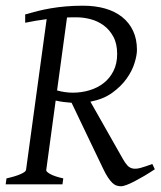

<svg xmlns="http://www.w3.org/2000/svg" viewBox="-20 -650 566 677"><path d="M251 -588.9H233.4Q224.6 -588.9 216.3 -588.4L181.2 -331.1Q195.3 -327.1 209.2 -325.2Q223.1 -323.2 236.8 -323.2Q267.6 -323.2 295.9 -331.8Q324.2 -340.3 345.7 -357.2Q367.2 -374 380.1 -399.7Q393.1 -425.3 393.1 -460Q393.1 -496.1 379.6 -520.8Q366.2 -545.4 345.5 -560.5Q324.7 -575.7 299.6 -582.3Q274.4 -588.9 251 -588.9ZM525.9 -53.2Q506.8 -40.5 488.3 -29.5Q469.7 -18.6 454.1 -10.5Q438.5 -2.4 426 2.2Q413.6 6.8 407.2 6.8Q398.9 6.8 391.4 4.4Q383.8 2 376.2 -5.1Q368.7 -12.2 360.4 -24.7Q352.1 -37.1 342.8 -57.1Q329.6 -84.5 319.3 -106Q309.1 -127.4 296.4 -153.8Q283.7 -180.2 271.5 -205.8Q259.3 -231.4 248.8 -253.4Q238.3 -275.4 232.4 -287.6Q218.3 -288.6 203.4 -290.5Q188.5 -292.5 176.3 -295.4L143.1 -50.8Q141.6 -44.9 157 -36.4Q172.4 -27.8 203.1 -21L200.2 0H0L2.9 -21Q33.7 -27.8 52.2 -35.9Q70.8 -43.9 71.8 -50.8L144.5 -582.5Q125.5 -580.1 106.7 -576.9Q87.9 -573.7 68.8 -569.8V-599.1Q90.8 -605.5 113 -611.1Q135.3 -616.7 159.7 -620.8Q184.1 -625 211.9 -627.4Q239.7 -629.9 272.9 -629.9Q315.9 -629.9 350.8 -619.9Q385.7 -609.9 410.6 -590.1Q435.5 -570.3 449.2 -541.3Q462.9 -512.2 462.9 -474.1Q462.9 -455.1 454.3 -427.5Q445.8 -399.9 426.5 -372.8Q407.2 -345.7 376 -323Q344.7 -300.3 298.8 -291.5L413.1 -89.8Q421.9 -74.2 429.9 -65.9Q438 -57.6 449 -55.7Q460 -53.7 476.1 -58.1Q492.2 -62.5 517.1 -71.8Z"/></svg>

Font: Akkhara
Style: Italic
Weight: 400
Italic angle: -7°
Designer: J. Victor Gaultney
Version: Version 1.00 June 13, 2006, initial release